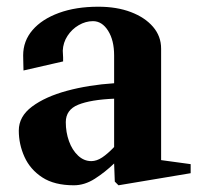

<svg xmlns="http://www.w3.org/2000/svg" viewBox="-20 -536 588 572"><path d="M200 16Q142 16 106 -7.5Q70 -31 53 -68.5Q36 -106 36 -147Q36 -189 75.5 -218.5Q115 -248 179.5 -265.5Q244 -283 320 -288V-371Q320 -416 302 -444.5Q284 -473 257 -473Q235 -473 214.5 -461Q194 -449 181 -429Q168 -409 167 -385Q168 -373 168 -365Q168 -357 168 -353L50 -326Q50 -334 49.5 -346Q49 -358 49 -371Q49 -414 77 -446.5Q105 -479 155.5 -497.5Q206 -516 273 -516Q328 -516 370 -500Q412 -484 436 -456Q460 -428 460 -391V-59L548 -47V-20L333 16L322 5L320 -49Q293 -23 262.5 -3.5Q232 16 200 16ZM252 -56Q268 -56 284.5 -67Q301 -78 320 -98V-242Q250 -239 213 -224Q176 -209 176 -172Q176 -142 185.5 -115.5Q195 -89 212.5 -72.5Q230 -56 252 -56Z"/></svg>

Font: Wittgenstein
Style: Bold
Weight: 700
Designer: Jörg Drees
Foundry: Jörg Drees
Version: Version 1.303; ttfautohint (v1.8.4.7-5d5b)